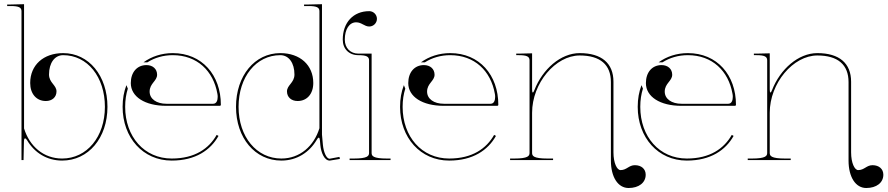

<svg xmlns="http://www.w3.org/2000/svg" viewBox="-20 -782 4336 938"><path d="M85 0H95L97 -93C97.5 -103 100 -106 102.5 -106C105.5 -106 109.5 -101.5 112.5 -96.5C148.5 -36 209 2.5 283.5 2.5C412 2.5 505 -108 505 -260C505 -412 414 -522.5 288.5 -522.5C192 -522.5 127.5 -464 127.5 -376.5C127.5 -323.5 158 -288.5 204 -288.5C235 -288.5 256 -307.5 256 -335.5C256 -366.5 219.5 -377.5 219.5 -418C219.5 -474.5 247 -512.5 288.5 -512.5C407 -512.5 492.5 -406.5 492.5 -260C492.5 -113.5 404.5 -7.5 283.5 -7.5C193 -7.5 124.5 -67 97.5 -154.5V-761.5L32.5 -760H15V-752.5H32.5C71 -752.5 85 -746 85 -727.5Z M824 -522.5C769.5 -522.5 720.5 -506 681 -477.5H700C735.5 -500 778 -512.5 824 -512.5C943 -512.5 1022.5 -435.5 1042 -324C1043 -319.5 1043.5 -314.5 1043.5 -309C1043.5 -292.5 1038.5 -275 1021 -275H793.5C744 -275 711 -299 711 -334.5C711 -375 747.5 -386 747.5 -417C747.5 -445 726.5 -464 695.5 -464C649.5 -464 619 -429 619 -376C619 -309.5 688 -265 792 -265H1054C1056 -265 1059 -266.5 1059 -270C1059 -415 967 -522.5 824 -522.5ZM597.5 -366C585.5 -334 579 -300 579 -260C579 -109.5 678.5 2.5 819 2.5C935 2.5 1008.5 -48.5 1047.5 -118L1038.5 -123C1001 -56.5 932 -7.5 819 -7.5C685 -7.5 591.5 -114 591.5 -260C591.5 -293 596 -322 604.5 -349Z M1465.5 -760V-752.5H1488C1526.5 -752.5 1540.5 -746 1540.5 -727.5V-155.5C1513.5 -68 1445 -7.5 1354.5 -7.5C1233.5 -7.5 1145.5 -113.5 1145.5 -260C1145.5 -406.5 1231.5 -512.5 1349.5 -512.5C1391 -512.5 1418.5 -474.5 1418.5 -418C1418.5 -377.5 1382 -366.5 1382 -335.5C1382 -307.5 1403 -288.5 1434 -288.5C1480 -288.5 1510.5 -323.5 1510.5 -376.5C1510.5 -464 1446 -522.5 1349.5 -522.5C1224.5 -522.5 1133 -412 1133 -260C1133 -108 1226 2.5 1354.5 2.5C1430 2.5 1491.5 -37.5 1527.5 -99C1531.5 -106 1534.5 -109.5 1537.5 -109.5C1540.5 -109.5 1542 -104.5 1543 -96L1545 -73.5C1548.5 -36.5 1564.5 2.5 1590.5 2.5H1591.5L1640.5 -5.5L1638.5 -15.5L1590 -6.5C1575 -7 1561 -37.5 1557.5 -74.5L1553 -124.5V-761.5L1488 -760Z M1795.5 -520H1731.5C1691.5 -520 1664.5 -547.5 1664.5 -588.5C1664.5 -639 1686.5 -673 1720 -673C1747 -673 1760 -652.5 1784 -652.5C1804.5 -652.5 1821.5 -669.5 1821.5 -690C1821.5 -710.5 1804.5 -727.5 1784 -727.5C1706 -727.5 1654.5 -672 1654.5 -588.5C1654.5 -543 1685 -512.5 1730.5 -512.5C1769 -512.5 1783 -506 1783 -487.5V-35C1783 -20.5 1776.5 -7.5 1708 -7.5H1688V0H1888V-7.5H1870.5C1802 -7.5 1795.5 -20.5 1795.5 -35Z M2179.5 -522.5C2125 -522.5 2076 -506 2036.5 -477.5H2055.5C2091 -500 2133.5 -512.5 2179.5 -512.5C2298.5 -512.5 2378 -435.5 2397.5 -324C2398.5 -319.5 2399 -314.5 2399 -309C2399 -292.5 2394 -275 2376.5 -275H2149C2099.5 -275 2066.5 -299 2066.5 -334.5C2066.5 -375 2103 -386 2103 -417C2103 -445 2082 -464 2051 -464C2005 -464 1974.5 -429 1974.5 -376C1974.5 -309.5 2043.5 -265 2147.5 -265H2409.5C2411.5 -265 2414.5 -266.5 2414.5 -270C2414.5 -415 2322.5 -522.5 2179.5 -522.5ZM1953 -366C1941 -334 1934.5 -300 1934.5 -260C1934.5 -109.5 2034 2.5 2174.5 2.5C2290.5 2.5 2364 -48.5 2403 -118L2394 -123C2356.5 -56.5 2287.5 -7.5 2174.5 -7.5C2040.5 -7.5 1947 -114 1947 -260C1947 -293 1951.5 -322 1960 -349Z M2502 -520V-512.5H2514.5C2553 -512.5 2567 -506 2567 -487.5V-35C2567 -20.5 2560.5 -7.5 2492 -7.5H2472V0H2682V-7.5H2654.5C2586 -7.5 2579.5 -20.5 2579.5 -35V-231C2579.5 -376 2694 -511 2812 -511C2913 -511 2964.5 -465.5 2964.5 -381V2.5C2964.5 83 2999 136.5 3051 136.5C3101 136.5 3134.5 110.5 3134.5 71.5C3134.5 43.5 3113.5 25 3081.5 25C3052 25 3042 49 3011.5 49C2994.5 49 2977 15 2977 -38V-382.5C2977 -473.5 2919 -522.5 2812 -522.5C2718.5 -522.5 2630.5 -443.5 2591 -342.5C2587.5 -333.5 2585 -330 2583 -330C2580.5 -330 2579.5 -337 2579.5 -345.5V-521.5L2514.5 -520Z M3340.5 -522.5C3286 -522.5 3237 -506 3197.5 -477.5H3216.5C3252 -500 3294.5 -512.5 3340.5 -512.5C3459.5 -512.5 3539 -435.5 3558.5 -324C3559.5 -319.5 3560 -314.5 3560 -309C3560 -292.5 3555 -275 3537.5 -275H3310C3260.5 -275 3227.5 -299 3227.5 -334.5C3227.5 -375 3264 -386 3264 -417C3264 -445 3243 -464 3212 -464C3166 -464 3135.5 -429 3135.5 -376C3135.5 -309.5 3204.5 -265 3308.5 -265H3570.5C3572.5 -265 3575.5 -266.5 3575.5 -270C3575.5 -415 3483.5 -522.5 3340.5 -522.5ZM3114 -366C3102 -334 3095.5 -300 3095.5 -260C3095.5 -109.5 3195 2.5 3335.5 2.5C3451.5 2.5 3525 -48.5 3564 -118L3555 -123C3517.5 -56.5 3448.5 -7.5 3335.5 -7.5C3201.5 -7.5 3108 -114 3108 -260C3108 -293 3112.5 -322 3121 -349Z M3663 -520V-512.5H3675.5C3714 -512.5 3728 -506 3728 -487.5V-35C3728 -20.5 3721.5 -7.5 3653 -7.5H3633V0H3843V-7.5H3815.5C3747 -7.5 3740.5 -20.5 3740.5 -35V-231C3740.5 -376 3855 -511 3973 -511C4074 -511 4125.5 -465.5 4125.5 -381V2.5C4125.5 83 4160 136.5 4212 136.5C4262 136.5 4295.5 110.5 4295.5 71.5C4295.5 43.5 4274.5 25 4242.5 25C4213 25 4203 49 4172.5 49C4155.5 49 4138 15 4138 -38V-382.5C4138 -473.5 4080 -522.5 3973 -522.5C3879.5 -522.5 3791.5 -443.5 3752 -342.5C3748.5 -333.5 3746 -330 3744 -330C3741.5 -330 3740.5 -337 3740.5 -345.5V-521.5L3675.5 -520Z"/></svg>

Font: ZnikomitNo24
Style: Regular
Weight: 500
Designer: gluk
Foundry: gluk
Version: Version 0.55